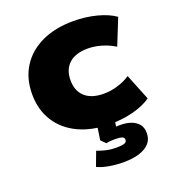

<svg xmlns="http://www.w3.org/2000/svg" viewBox="-131 -609 821 912"><g transform="rotate(-20 280.0 -153.0)"><path d="M342 11Q250 11 182 -21Q114 -53 77 -111.5Q40 -170 40 -249Q40 -328 77 -386.5Q114 -445 182 -477Q250 -509 342 -509Q404 -509 459.5 -494.5Q515 -480 550 -455L497 -323Q469 -341 433 -352Q397 -363 362 -363Q300 -363 267 -333Q234 -303 234 -249Q234 -195 267 -165Q300 -135 362 -135Q397 -135 432 -145.5Q467 -156 496 -175L549 -43Q514 -18 459 -3.5Q404 11 342 11ZM339 203Q303 203 267.5 197Q232 191 207 179L234 107Q255 115 278 120.5Q301 126 330 126Q359 126 371 121.5Q383 117 383 105Q383 94 371.5 90Q360 86 339 86Q330 86 317.5 86.5Q305 87 292 90L269 67L282 -20H370L358 60L317 40Q331 35 348 33Q365 31 382 31Q414 31 437.5 39.5Q461 48 475 65Q489 82 489 110Q489 141 470.5 161.5Q452 182 418.5 192.5Q385 203 339 203Z"/></g></svg>

Font: Nunito Sans 10pt SemiExpanded Black
Style: Regular
Weight: 900
Width: 6
Designer: Vernon Adams
Foundry: Vernon Adams
Version: Version 3.101;gftools[0.9.27]